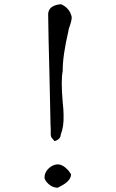

<svg xmlns="http://www.w3.org/2000/svg" viewBox="-20 -803 540 897"><path d="M244 -147Q238 -144 234 -144Q234 -144 231 -148Q228 -152 221 -160Q217 -167 217 -174Q217 -190 217 -201.5Q217 -213 216 -221Q215 -261 214 -319.5Q213 -378 211 -455Q206 -642 205 -735Q205 -771 248 -781Q253 -782 257.5 -782.5Q262 -783 266 -783Q303 -766 313 -731Q314 -728 314.5 -725.5Q315 -723 315 -721Q315 -706 303 -673Q300 -666 300 -660Q272 -540 273 -471Q264 -430 273 -325Q275 -306 276 -292.5Q277 -279 277 -269Q278 -238 274.5 -215Q271 -192 264 -175Q264 -156 244 -147ZM263 67Q260 68 257 70Q254 72 250 74Q219 74 196 45Q188 34 188 27Q188 -5 220 -26Q235 -35 250 -35Q274 -35 300 -6Q306 2 312 11Q312 42 263 67Z"/></svg>

Font: New Tegomin
Style: Regular
Weight: 400
Designer: Kyosuke Nagai
Version: Version 1.000